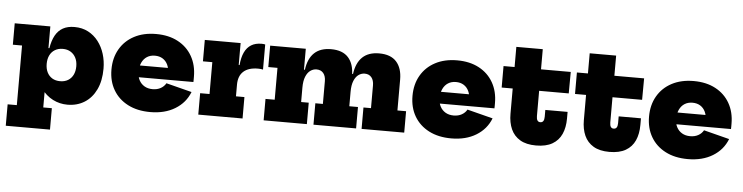

<svg xmlns="http://www.w3.org/2000/svg" viewBox="-52 -977 5599 1447"><g transform="rotate(5 2748.0 -254.0)"><path d="M21.5 210V48H91V-403H21.5V-565H291V-354.5L288 -295V-268L291 -175V48H356V210ZM470 11.5Q411.5 11.5 360 -14.5Q308.5 -40.5 268.2 -94.8Q228 -149 203.5 -233.5L288 -281.5Q288 -245 301.5 -217.8Q315 -190.5 340 -175.2Q365 -160 400 -160Q434.5 -160 459.8 -175.2Q485 -190.5 498.5 -218Q512 -245.5 512 -282.5Q512 -319.5 498 -346.8Q484 -374 459 -389.2Q434 -404.5 400 -404.5Q365.5 -404.5 340.2 -389.2Q315 -374 301.5 -346.5Q288 -319 288 -281.5L274 -401H298Q307.5 -459.5 329.2 -498.5Q351 -537.5 386.5 -557Q422 -576.5 473 -576.5Q531.5 -576.5 577 -552.5Q622.5 -528.5 654 -487.2Q685.5 -446 701.8 -393.2Q718 -340.5 718 -282.5Q718 -190.5 686.5 -124.5Q655 -58.5 599 -23.5Q543 11.5 470 11.5Z M1096.5 12.5Q998.5 12.5 927 -24.5Q855.5 -61.5 816.8 -127.5Q778 -193.5 778 -281.5Q778 -369.5 816.5 -436.2Q855 -503 925.2 -540.2Q995.5 -577.5 1091 -577.5Q1186.5 -577.5 1256.2 -540.2Q1326 -503 1364 -436.2Q1402 -369.5 1402 -281.5Q1402 -269.5 1402 -259.8Q1402 -250 1401.5 -241.5H1204.5Q1205.5 -252 1205.8 -263.2Q1206 -274.5 1206 -287.5Q1206 -326.5 1192.8 -354.8Q1179.5 -383 1154.8 -398.5Q1130 -414 1095.5 -414Q1061.5 -414 1036.2 -398Q1011 -382 997 -352.2Q983 -322.5 983 -281.5Q983 -246 997.2 -219Q1011.5 -192 1037.5 -176.5Q1063.5 -161 1099.5 -161Q1134.5 -161 1160.5 -175.5Q1186.5 -190 1200 -214.5L1394 -165Q1362 -82.5 1284.2 -35Q1206.5 12.5 1096.5 12.5ZM905.5 -241.5V-330.5H1258L1264 -241.5Z M1730.5 -162H1794.5V0H1459.5V-162H1530.5V-403H1459.5V-565H1730.5ZM1916 -380.5Q1908 -382.5 1899.2 -383.5Q1890.5 -384.5 1878 -384.5Q1806 -384.5 1768.2 -350.2Q1730.5 -316 1730.5 -250.5L1701 -399H1737Q1742 -457.5 1760.2 -496Q1778.5 -534.5 1810.2 -554Q1842 -573.5 1888.5 -573.5Q1896 -573.5 1902.8 -572.8Q1909.5 -572 1916 -570.5Z M2695 0V-162H2752V-334Q2752 -372.5 2733.8 -394.8Q2715.5 -417 2682.5 -417Q2657.5 -417 2636 -401.8Q2614.5 -386.5 2601.2 -354.2Q2588 -322 2588 -271L2558 -407H2594.5Q2606.5 -492.5 2652.2 -535.5Q2698 -578.5 2778 -578.5Q2865.5 -578.5 2908.8 -530.2Q2952 -482 2952 -396V-162H3017.5V0ZM1954 0V-162H2023.5V-403H1954V-565H2223.5V-162H2281V0ZM2331 0V-162H2388V-334Q2388 -372.5 2369.8 -394.8Q2351.5 -417 2318 -417Q2293.5 -417 2271.8 -401.8Q2250 -386.5 2236.8 -354.2Q2223.5 -322 2223.5 -271L2194 -407H2230.5Q2242 -492.5 2287.8 -535.5Q2333.5 -578.5 2414 -578.5Q2501.5 -578.5 2544.8 -530.2Q2588 -482 2588 -396V-162H2653.5V0Z M3374 12.5Q3276 12.5 3204.5 -24.5Q3133 -61.5 3094.2 -127.5Q3055.5 -193.5 3055.5 -281.5Q3055.5 -369.5 3094 -436.2Q3132.5 -503 3202.8 -540.2Q3273 -577.5 3368.5 -577.5Q3464 -577.5 3533.8 -540.2Q3603.5 -503 3641.5 -436.2Q3679.5 -369.5 3679.5 -281.5Q3679.5 -269.5 3679.5 -259.8Q3679.5 -250 3679 -241.5H3482Q3483 -252 3483.2 -263.2Q3483.5 -274.5 3483.5 -287.5Q3483.5 -326.5 3470.2 -354.8Q3457 -383 3432.2 -398.5Q3407.5 -414 3373 -414Q3339 -414 3313.8 -398Q3288.5 -382 3274.5 -352.2Q3260.5 -322.5 3260.5 -281.5Q3260.5 -246 3274.8 -219Q3289 -192 3315 -176.5Q3341 -161 3377 -161Q3412 -161 3438 -175.5Q3464 -190 3477.5 -214.5L3671.5 -165Q3639.5 -82.5 3561.8 -35Q3484 12.5 3374 12.5ZM3183 -241.5V-330.5H3535.5L3541.5 -241.5Z M4003 -211.5Q4003 -189 4010.5 -178.2Q4018 -167.5 4032 -167.5Q4047 -167.5 4054.5 -178.5Q4062 -189.5 4062 -211.5V-263H4230.5V-212.5Q4230.5 -145 4208 -95Q4185.5 -45 4138 -17.5Q4090.5 10 4015 10Q3941 10 3894.2 -17.8Q3847.5 -45.5 3825.2 -95.2Q3803 -145 3803 -211.5V-402.5H3719.5V-565H3803V-717.5H4003V-565H4228L4227 -402.5H4003Z M4558 -211.5Q4558 -189 4565.5 -178.2Q4573 -167.5 4587 -167.5Q4602 -167.5 4609.5 -178.5Q4617 -189.5 4617 -211.5V-263H4785.5V-212.5Q4785.5 -145 4763 -95Q4740.5 -45 4693 -17.5Q4645.5 10 4570 10Q4496 10 4449.2 -17.8Q4402.5 -45.5 4380.2 -95.2Q4358 -145 4358 -211.5V-402.5H4274.5V-565H4358V-717.5H4558V-565H4783L4782 -402.5H4558Z M5163.5 12.5Q5065.5 12.5 4994 -24.5Q4922.5 -61.5 4883.8 -127.5Q4845 -193.5 4845 -281.5Q4845 -369.5 4883.5 -436.2Q4922 -503 4992.2 -540.2Q5062.5 -577.5 5158 -577.5Q5253.5 -577.5 5323.2 -540.2Q5393 -503 5431 -436.2Q5469 -369.5 5469 -281.5Q5469 -269.5 5469 -259.8Q5469 -250 5468.5 -241.5H5271.5Q5272.5 -252 5272.8 -263.2Q5273 -274.5 5273 -287.5Q5273 -326.5 5259.8 -354.8Q5246.5 -383 5221.8 -398.5Q5197 -414 5162.5 -414Q5128.5 -414 5103.2 -398Q5078 -382 5064 -352.2Q5050 -322.5 5050 -281.5Q5050 -246 5064.2 -219Q5078.5 -192 5104.5 -176.5Q5130.5 -161 5166.5 -161Q5201.5 -161 5227.5 -175.5Q5253.5 -190 5267 -214.5L5461 -165Q5429 -82.5 5351.2 -35Q5273.5 12.5 5163.5 12.5ZM4972.5 -241.5V-330.5H5325L5331 -241.5Z"/></g></svg>

Font: Hepta Slab ExtraBold
Style: Regular
Weight: 800
Designer: Michael LaGattuta
Foundry: Michael LaGattuta
Version: Version 1.102